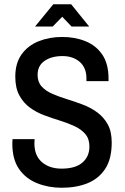

<svg xmlns="http://www.w3.org/2000/svg" viewBox="-20 -872 587 904"><path d="M270 12Q208 12 154.5 -9.5Q101 -31 69.5 -76.5Q38 -122 38 -196Q38 -202 38.5 -208Q39 -214 39 -217H143Q143 -216 142.5 -209Q142 -202 142 -197Q142 -139 177.5 -108.5Q213 -78 270 -78Q335 -78 368 -106.5Q401 -135 401 -182Q401 -218 382 -240.5Q363 -263 332 -277.5Q301 -292 264 -303.5Q227 -315 189 -329Q151 -343 120.5 -365.5Q90 -388 71 -423Q52 -458 52 -511Q52 -575 82 -616.5Q112 -658 162.5 -678Q213 -698 273 -698Q333 -698 382.5 -678Q432 -658 461.5 -615Q491 -572 491 -502V-490H387V-503Q387 -553 355.5 -580.5Q324 -608 274 -608Q223 -608 190 -585.5Q157 -563 157 -519Q157 -486 176 -465Q195 -444 226 -430.5Q257 -417 294 -405.5Q331 -394 368.5 -380Q406 -366 437 -343.5Q468 -321 487 -287Q506 -253 506 -201Q506 -123 475 -76.5Q444 -30 391.5 -9Q339 12 270 12ZM145 -747 231 -852H315L400 -747H317L273 -793L228 -747Z"/></svg>

Font: Archivo Narrow Medium
Style: Regular
Weight: 500
Designer: Hector Gatti
Foundry: Omnibus-Type
Version: Version 3.002